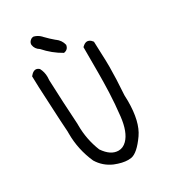

<svg xmlns="http://www.w3.org/2000/svg" viewBox="-195 -897 891 1003"><g transform="rotate(-30 250.0 -396.0)"><path d="M140.1 -769Q140.1 -768.1 140.1 -767.1Q143.6 -740.7 168 -726.1Q211.4 -676.8 266.6 -646Q293.5 -649.9 297.4 -676.8Q290.5 -707.5 263.2 -727.1Q263.2 -727.1 262.7 -727.1Q238.3 -747.6 215.3 -771.5Q212.4 -774.9 210.4 -776.9Q193.8 -793.5 171.4 -799.3Q158.2 -799.3 149.9 -790Q149.9 -790 149.4 -790Q140.1 -780.3 140.1 -769ZM429.2 -296.4Q436 -397.5 436 -464.4Q436 -501.5 434.1 -539.1Q433.1 -578.1 431.2 -618.2Q426.8 -622.6 422.9 -627.9Q411.6 -637.7 400.4 -637.7Q389.6 -637.7 377.9 -628.4Q374.5 -625 369.6 -621.1V-503.9Q369.6 -485.8 369.6 -467.3Q369.6 -412.6 367.2 -348.6Q364.7 -284.7 356.4 -210.4Q346.2 -121.1 308.1 -83Q286.1 -61 258.8 -61Q211.9 -61 173.8 -117.2Q142.1 -195.8 142.1 -280.3Q142.1 -285.2 142.1 -290L134.3 -425.8L128.4 -560.5Q128.4 -560.5 128.4 -561Q129.4 -569.8 129.4 -580.1Q129.4 -609.9 115.7 -635.7Q105 -645 94.7 -645Q83 -645 70.8 -633.8Q66.4 -628.4 61 -623L63 -556.6Q66.9 -487.3 69.8 -419.2Q72.8 -351.1 77.6 -281.2Q77.6 -274.4 77.6 -268.1Q77.6 -171.9 117.2 -83Q146.5 -34.7 199.2 -11.7Q244.1 6.3 277.8 6.3Q287.6 6.3 296.4 4.9Q335.4 -2 385.7 -73.7Q430.2 -137.2 430.2 -261.2Q430.2 -277.8 429.2 -295.9Z"/></g></svg>

Font: Bakudai
Style: Light
Weight: 300
Version: Version 1.48